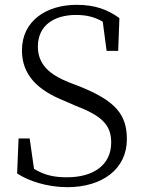

<svg xmlns="http://www.w3.org/2000/svg" viewBox="-20 -761 596 796"><path d="M259 15C404 15 506 -60 506 -184C506 -285 460 -343 309 -403L265 -420C185 -452 137 -494 137 -568C137 -656 205 -699 295 -699C338 -699 372 -691 406 -671L422 -550H470L475 -686C427 -721 374 -741 298 -741C174 -741 71 -676 71 -552C71 -451 135 -387 249 -342L290 -324C403 -281 441 -243 441 -170C441 -76 366 -26 258 -26C203 -26 164 -35 121 -61L103 -187H57L51 -42C97 -11 176 15 259 15Z"/></svg>

Font: Kiri Minchoo Light
Style: Regular
Weight: 300
Designer: Ryoko NISHIZUKA 西塚涼子 (kana & ideographs); Frank Grießhammer (Latin, Greek & Cyrillic);
akenotsuki.com/eyeben/fonts/ (U+
Foundry: Adobe
akenotsuki.com/eyeben/fonts/
Version: Version 4.002;hotconv 1.0.119;makeotfexe 2.5.65604